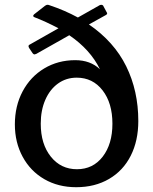

<svg xmlns="http://www.w3.org/2000/svg" viewBox="-20 -771 639 801"><path d="M298 10Q223 10 165 -23.5Q107 -57 74.5 -117Q42 -177 42 -252Q42 -329 74.5 -390Q107 -451 164.5 -485.5Q222 -520 294 -520Q357 -520 397 -482Q357 -564 269 -624L131 -546Q125 -544 124 -544Q119 -544 114 -552L102 -570Q99 -575 99 -578Q99 -583 104 -585L224 -653Q171 -681 124 -699Q119 -701 118.5 -704Q118 -707 122 -711L168 -747Q170 -748 172.5 -749.5Q175 -751 178 -751Q183 -751 187 -749Q250 -728 305 -698L397 -750Q399 -751 402 -751Q407 -751 410 -748L425 -720Q430 -714 423 -709L351 -669Q456 -597 506.5 -494.5Q557 -392 557 -266Q557 -184 525.5 -121.5Q494 -59 435 -24.5Q376 10 298 10ZM449 -255Q449 -341 408 -394Q367 -447 300 -447Q256 -447 222 -422.5Q188 -398 169 -354.5Q150 -311 150 -255Q150 -170 192 -117.5Q234 -65 301 -65Q368 -65 408.5 -117.5Q449 -170 449 -255Z"/></svg>

Font: n
Style: Regular
Weight: 500
Designer: Pablo Impallari, Rodrigo Fuenzalida
Foundry: Impallari Type
Version: Version 1.002; ttfautohint (v1.5)